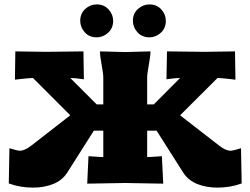

<svg xmlns="http://www.w3.org/2000/svg" viewBox="-20 -835 1140 874"><path d="M345.2 -740.2Q345.2 -773.9 368.2 -794.4Q391.1 -814.9 419.9 -814.9Q453.6 -814.9 474.4 -792Q495.1 -769 495.1 -740.2Q495.1 -706.5 471.9 -685.8Q448.7 -665 419.9 -665Q386.2 -665 365.7 -688.2Q345.2 -711.4 345.2 -740.2ZM585 -740.2Q585 -773.9 608.2 -794.4Q631.3 -814.9 660.2 -814.9Q693.8 -814.9 714.4 -792Q734.9 -769 734.9 -740.2Q734.9 -706.5 711.9 -685.8Q689 -665 660.2 -665Q626.5 -665 605.7 -688.2Q585 -711.4 585 -740.2ZM1049.8 -601.1 1051.8 -472.2 1027.8 -475.1Q984.9 -480 970.2 -480L799.8 -310.1L978 -171.9Q1007.3 -148.9 1029.8 -148.9Q1040.5 -148.9 1077.1 -160.2L1080.1 0Q1029.8 19 969.2 19Q919.4 19 878.7 2.9Q837.9 -13.2 814.9 -47.9L692.9 -240.2H649.9V-120.1Q663.1 -120.1 703.1 -123L716.8 -124L723.1 1L549.8 -2L377 1L382.8 -124L397 -123Q437.5 -120.1 450.2 -120.1V-240.2H407.2L285.2 -47.9Q262.2 -13.2 221.4 2.9Q180.7 19 130.9 19Q70.3 19 20 0L22.9 -160.2Q59.6 -148.9 69.8 -148.9Q92.8 -148.9 122.1 -171.9L299.8 -310.1L129.9 -480Q114.7 -480 71.8 -475.1L47.9 -472.2L49.8 -601.1L189.9 -599.1L359.9 -601.1L361.8 -474.1Q321.8 -480 299.8 -480L419.9 -359.9H450.2V-480Q450.2 -500 442.6 -540.3Q435.1 -580.6 435.1 -601.1L549.8 -598.1L665 -601.1Q665 -580.6 657.5 -540.3Q649.9 -500 649.9 -480V-359.9H680.2L799.8 -480Q777.8 -480 737.8 -474.1L740.2 -601.1L910.2 -599.1Z"/></svg>

Font: Zantroke
Style: Regular
Weight: 500
Foundry: gluk
Version: Version 0.36